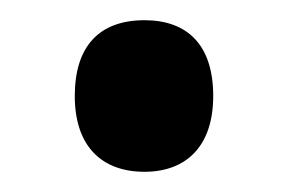

<svg xmlns="http://www.w3.org/2000/svg" viewBox="-20 -447 284 190"><path d="M54 -352C54 -303 80 -277 123 -277C164 -277 191 -302 191 -352C191 -403 165 -427 123 -427C78 -427 54 -401 54 -352Z"/></svg>

Font: Noto Sans Myanmar ExtraCondensed SemiBold
Style: Regular
Weight: 600
Width: 2
Designer: Monotype Design Team
Foundry: Monotype Imaging Inc.
Version: Version 2.107